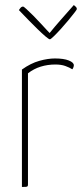

<svg xmlns="http://www.w3.org/2000/svg" viewBox="-20 -742 329 762"><path d="M67 0V-466Q102 -491 136 -500.5Q170 -510 198 -510Q233 -510 253 -502Q273 -494 273 -483Q273 -479 271 -474Q269 -469 267 -467Q256 -474 239.5 -480Q223 -486 200 -486Q169 -486 141.5 -477.5Q114 -469 91 -451V-10Q91 -5 89.5 -3Q88 -1 83 -0.5Q78 0 67 0ZM178 -586Q174 -586 160.5 -597.5Q147 -609 129 -626.5Q111 -644 94 -661.5Q77 -679 66 -690.5Q55 -702 55 -702Q55 -702 60 -709Q65 -716 72 -716Q74 -716 85.5 -705.5Q97 -695 112.5 -679.5Q128 -664 142.5 -648Q157 -632 167 -621.5Q177 -611 177 -611Q198 -637 220.5 -662.5Q243 -688 258 -705Q273 -722 273 -722Q278 -718 281.5 -714.5Q285 -711 285 -706Q285 -704 275 -691Q265 -678 250.5 -660.5Q236 -643 220.5 -626Q205 -609 193 -597.5Q181 -586 178 -586Z"/></svg>

Font: Yanone Kaffeesatz ExtraLight ExtraLight
Style: Regular
Weight: 250
Version: Version 2.003